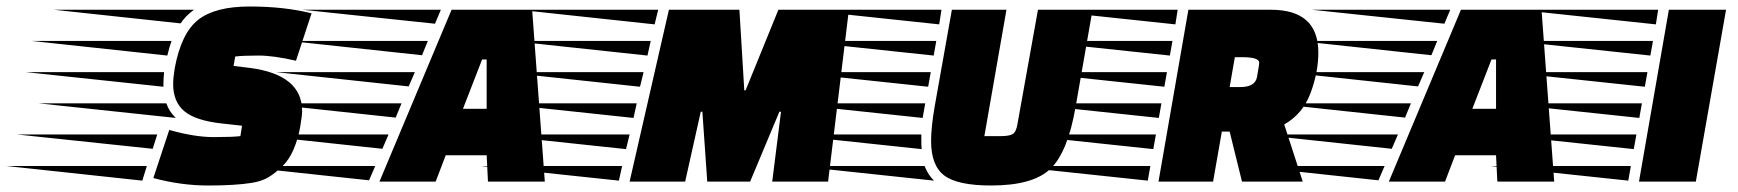

<svg xmlns="http://www.w3.org/2000/svg" viewBox="-258 -559 5350 591"><path d="M-238 -48H194L180 -3ZM270 -433Q264 -417 257 -388L-161 -433ZM245 -300V-292L-179 -337H247Q245 -313 245 -300ZM212 -101 -205 -145H226ZM339 -529Q312 -509 298 -487L-92 -529ZM254 -241Q263 -215 283 -196L-140 -241ZM653 -372Q585 -388 537 -388Q489 -388 466 -385L461 -356L511 -350Q672 -329 672 -217Q672 -204 666 -168.5Q660 -133 646 -100Q632 -67 610.5 -46.5Q589 -26 568.5 -13.5Q548 -1 516 4Q466 12 382.5 12Q299 12 214 -11L263 -159Q341 -137 399.5 -137Q458 -137 482 -140L487 -172L424 -179Q343 -188 309 -217Q275 -246 275 -300Q275 -320 280 -350Q300 -457 352 -498Q404 -539 510.5 -539Q617 -539 701 -518Z M1244 0 1240 -81H1114L1083 0H910L1132 -529H1380L1419 0ZM1240 -224V-376H1226L1167 -224ZM878 -4 468 -48H897ZM919 -101 509 -145H938ZM960 -197 550 -241H978ZM1000 -293 591 -337H1019ZM1041 -389 632 -433H1059ZM1081 -486 673 -529H1099Z M2051 0H1919L1904 -215H1899L1851 0H1680L1801 -529H2018L2033 -281H2037L2138 -529H2355L2291 0H2119L2146 -215H2141ZM1647 -3 1223 -48H1657ZM1669 -100 1246 -145H1680ZM1692 -196 1269 -241H1702ZM1712 -292 1292 -337H1723ZM1735 -388 1315 -433H1745ZM1757 -484 1338 -529H1768Z M2582 -196 2158 -241H2590ZM2599 -292 2175 -337H2607ZM2616 -388 2192 -433H2624ZM2633 -484 2209 -529H2640ZM2578 -145V-125Q2578 -108 2579 -100L2155 -145ZM2617 -3 2193 -48H2588Q2599 -20 2617 -3ZM2822 -140Q2849 -140 2859.5 -146.5Q2870 -153 2874 -178L2937 -529H3105L3053 -231Q3029 -91 2975.5 -39.5Q2922 12 2793 12Q2690 12 2649 -18.5Q2608 -49 2608 -125Q2608 -167 2619 -231L2672 -529H2840L2772 -140Z M3654 -529Q3800 -529 3800 -397Q3800 -337 3776 -272.5Q3752 -208 3695 -176L3752 0H3565L3527 -154H3503L3476 0H3308L3400 -529ZM3617 -356Q3617 -357 3618 -366Q3618 -383 3565 -383H3543L3527 -291H3559Q3605 -291 3611 -321ZM3275 -3 2851 -48H3283ZM3309 -196 2885 -241H3317ZM3326 -292 2902 -337H3334ZM3343 -388 2919 -433H3351ZM3360 -484 2936 -529H3367ZM3292 -100 2868 -145H3300Z M4351 0 4347 -81H4221L4190 0H4017L4239 -529H4487L4526 0ZM4347 -224V-376H4333L4274 -224ZM3985 -4 3575 -48H4004ZM4026 -101 3616 -145H4045ZM4067 -197 3657 -241H4085ZM4107 -293 3698 -337H4126ZM4148 -389 3739 -433H4166ZM4188 -486 3780 -529H4206Z M4787 0 4879 -529H5055L4962 0ZM4754 -3 4330 -48H4762ZM4788 -196 4364 -241H4796ZM4805 -292 4381 -337H4813ZM4822 -388 4398 -433H4830ZM4839 -484 4415 -529H4846ZM4771 -100 4347 -145H4779Z"/></svg>

Font: Faster One
Style: Regular
Weight: 400
Designer: Eduardo Rodriguez Tunni
Foundry: Eduardo Rodriguez Tunni
Version: Version 1.002